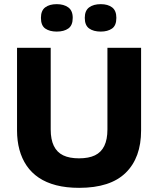

<svg xmlns="http://www.w3.org/2000/svg" viewBox="-20 -890 760 924"><path d="M361 14Q299 14 250.5 1.5Q202 -11 166.5 -35Q131 -59 108 -93Q85 -127 73.5 -169.5Q62 -212 62 -262V-660H224V-267Q224 -219 239 -188Q254 -157 284 -142.5Q314 -128 360 -128Q407 -128 437 -142.5Q467 -157 482 -188Q497 -219 497 -267V-660H659V-262Q659 -131 585 -58.5Q511 14 361 14ZM465 -738Q430 -738 409 -753Q388 -768 388 -804Q388 -839 409 -854.5Q430 -870 465 -870Q499 -870 519.5 -854.5Q540 -839 540 -804Q540 -767 519 -752.5Q498 -738 465 -738ZM253 -738Q219 -738 198 -752.5Q177 -767 177 -804Q177 -839 197.5 -854.5Q218 -870 253 -870Q287 -870 308.5 -854.5Q330 -839 330 -804Q330 -768 309 -753Q288 -738 253 -738Z"/></svg>

Font: Bricolage Grotesque 24pt ExtraBold
Style: Regular
Weight: 800
Designer: Mathieu Triay
Foundry: Atelier Triay
Version: Version 1.001;gftools[0.9.33.dev8+g029e19f]